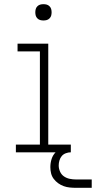

<svg xmlns="http://www.w3.org/2000/svg" viewBox="-20 -729 459 919"><path d="M56 0V-37H171V-483H64V-520H211V-37H319V0ZM188 -631Q180 -631 172.5 -633Q165 -635 159 -641Q153 -647 151 -654.5Q149 -662 149 -670Q149 -678 151 -685.5Q153 -693 159 -699Q165 -705 172.5 -707Q180 -709 188 -709Q196 -709 203.5 -707Q211 -705 217 -699Q223 -693 225 -685.5Q227 -678 227 -670Q227 -662 225 -654.5Q223 -647 217 -641Q211 -635 203.5 -633Q196 -631 188 -631ZM344 170Q329 170 314 168.5Q299 167 285 162Q271 157 258.5 148Q246 139 237 127Q228 115 224.5 100.5Q221 86 221 71Q221 51 227 32Q233 13 247 -1Q261 -15 280 -20.5Q299 -26 319 -26V0Q307 0 295 4.5Q283 9 275.5 18Q268 27 264.5 39Q261 51 261 63Q261 78 267.5 92.5Q274 107 286.5 115.5Q299 124 314 127Q329 130 344 130H419V170Z"/></svg>

Font: Zed Sans Extralight
Style: Regular
Weight: 200
Designer: Belleve Invis
Foundry: Belleve Invis
Version: Version 1.0.0; ttfautohint (v1.8.4)